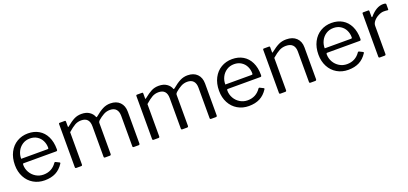

<svg xmlns="http://www.w3.org/2000/svg" viewBox="17 -1322 4489 2115"><g transform="rotate(-20 2261.0 -265.0)"><path d="M308 -54Q408 -54 464 -137Q468 -141 471 -141.5Q474 -142 478 -140L520 -119Q528 -114 522 -105Q483 -45 429 -17.5Q375 10 300 10Q227 10 169 -24Q111 -58 78.5 -119.5Q46 -181 46 -260Q46 -345 79 -408.5Q112 -472 169.5 -506Q227 -540 299 -540Q371 -540 425.5 -508Q480 -476 510 -414.5Q540 -353 540 -269V-265Q540 -256 537 -251.5Q534 -247 525 -247H142Q133 -247 133 -232Q133 -184 156.5 -143Q180 -102 220 -78Q260 -54 308 -54ZM439 -302Q450 -302 453 -304.5Q456 -307 456 -316Q456 -360 437.5 -397.5Q419 -435 383.5 -457.5Q348 -480 301 -480Q250 -480 212 -454.5Q174 -429 154 -388.5Q134 -348 135 -302Z M658 -13V-517Q658 -530 669 -530H729Q739 -530 739 -519V-461Q739 -449 749 -458Q803 -502 841 -521Q879 -540 926 -540Q982 -540 1018.5 -515Q1055 -490 1068 -452Q1070 -449 1072 -449Q1075 -449 1082 -454Q1134 -498 1175.5 -519Q1217 -540 1263 -540Q1335 -540 1375.5 -499Q1416 -458 1416 -388V-16Q1416 0 1401 0H1345Q1332 0 1332 -13V-370Q1332 -420 1308 -447Q1284 -474 1236 -474Q1196 -474 1161 -454.5Q1126 -435 1093 -406Q1085 -398 1082 -392Q1079 -386 1079 -377V-16Q1079 0 1064 0H1008Q995 0 995 -13V-370Q995 -474 899 -474Q859 -474 825.5 -455.5Q792 -437 742 -393V-15Q742 -7 738.5 -3.5Q735 0 727 0H672Q658 0 658 -13Z M1564 -13V-517Q1564 -530 1575 -530H1635Q1645 -530 1645 -519V-461Q1645 -449 1655 -458Q1709 -502 1747 -521Q1785 -540 1832 -540Q1888 -540 1924.5 -515Q1961 -490 1974 -452Q1976 -449 1978 -449Q1981 -449 1988 -454Q2040 -498 2081.5 -519Q2123 -540 2169 -540Q2241 -540 2281.5 -499Q2322 -458 2322 -388V-16Q2322 0 2307 0H2251Q2238 0 2238 -13V-370Q2238 -420 2214 -447Q2190 -474 2142 -474Q2102 -474 2067 -454.5Q2032 -435 1999 -406Q1991 -398 1988 -392Q1985 -386 1985 -377V-16Q1985 0 1970 0H1914Q1901 0 1901 -13V-370Q1901 -474 1805 -474Q1765 -474 1731.5 -455.5Q1698 -437 1648 -393V-15Q1648 -7 1644.5 -3.5Q1641 0 1633 0H1578Q1564 0 1564 -13Z M2701 -54Q2801 -54 2857 -137Q2861 -141 2864 -141.5Q2867 -142 2871 -140L2913 -119Q2921 -114 2915 -105Q2876 -45 2822 -17.5Q2768 10 2693 10Q2620 10 2562 -24Q2504 -58 2471.5 -119.5Q2439 -181 2439 -260Q2439 -345 2472 -408.5Q2505 -472 2562.5 -506Q2620 -540 2692 -540Q2764 -540 2818.5 -508Q2873 -476 2903 -414.5Q2933 -353 2933 -269V-265Q2933 -256 2930 -251.5Q2927 -247 2918 -247H2535Q2526 -247 2526 -232Q2526 -184 2549.5 -143Q2573 -102 2613 -78Q2653 -54 2701 -54ZM2832 -302Q2843 -302 2846 -304.5Q2849 -307 2849 -316Q2849 -360 2830.5 -397.5Q2812 -435 2776.5 -457.5Q2741 -480 2694 -480Q2643 -480 2605 -454.5Q2567 -429 2547 -388.5Q2527 -348 2528 -302Z M3051 -13V-517Q3051 -530 3062 -530H3122Q3133 -530 3133 -519V-461Q3133 -450 3142 -458Q3198 -502 3237.5 -521Q3277 -540 3326 -540Q3402 -540 3444.5 -499Q3487 -458 3487 -389V-16Q3487 0 3472 0H3416Q3403 0 3403 -13V-370Q3403 -420 3377.5 -447Q3352 -474 3299 -474Q3257 -474 3221.5 -455.5Q3186 -437 3135 -393V-15Q3135 -7 3131.5 -3.5Q3128 0 3120 0H3065Q3051 0 3051 -13Z M3866 -54Q3966 -54 4022 -137Q4026 -141 4029 -141.5Q4032 -142 4036 -140L4078 -119Q4086 -114 4080 -105Q4041 -45 3987 -17.5Q3933 10 3858 10Q3785 10 3727 -24Q3669 -58 3636.5 -119.5Q3604 -181 3604 -260Q3604 -345 3637 -408.5Q3670 -472 3727.5 -506Q3785 -540 3857 -540Q3929 -540 3983.5 -508Q4038 -476 4068 -414.5Q4098 -353 4098 -269V-265Q4098 -256 4095 -251.5Q4092 -247 4083 -247H3700Q3691 -247 3691 -232Q3691 -184 3714.5 -143Q3738 -102 3778 -78Q3818 -54 3866 -54ZM3997 -302Q4008 -302 4011 -304.5Q4014 -307 4014 -316Q4014 -360 3995.5 -397.5Q3977 -435 3941.5 -457.5Q3906 -480 3859 -480Q3808 -480 3770 -454.5Q3732 -429 3712 -388.5Q3692 -348 3693 -302Z M4216 -13V-517Q4216 -530 4227 -530H4285Q4296 -530 4296 -519V-454Q4296 -448 4299.5 -447Q4303 -446 4307 -451Q4383 -540 4462 -540Q4497 -540 4497 -527V-467Q4497 -457 4488 -459Q4470 -462 4443 -462Q4414 -462 4380 -445Q4346 -428 4323 -401Q4300 -374 4300 -346V-15Q4300 0 4285 0H4230Q4216 0 4216 -13Z"/></g></svg>

Font: Libre Franklin
Style: Regular
Weight: 400
Designer: Pablo Impallari, Rodrigo Fuenzalida
Foundry: Impallari Type
Version: Version 1.002; ttfautohint (v1.5)